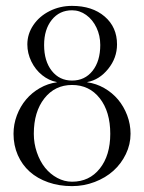

<svg xmlns="http://www.w3.org/2000/svg" viewBox="-20 -626 490 653"><path d="M225 -8Q284 -8 319.5 -52.8Q355 -97.5 355 -171Q355 -246 319.5 -291.5Q284 -337 225 -337Q166.8 -337 130.9 -291.4Q95 -245.8 95 -171Q95 -138 105.4 -107.8Q115.8 -77.5 133.2 -55.6Q150.8 -33.8 174.8 -20.9Q198.8 -8 225 -8ZM225 -352Q268.5 -352 294.8 -385.1Q321 -418.2 321 -473Q321 -505 308.1 -532.1Q295.2 -559.2 273.1 -575.1Q251 -591 225 -591Q182.2 -591 156.1 -558.4Q130 -525.8 130 -473Q130 -418.2 156.1 -385.1Q182.2 -352 225 -352ZM225 7Q181 7 144 -6Q107 -19 81 -42.2Q55 -65.5 40.5 -98.6Q26 -131.8 26 -171Q26 -203.5 37.5 -233.9Q49 -264.2 68.6 -287.5Q88.2 -310.8 115.5 -326.4Q142.8 -342 173 -346V-347Q146.2 -352 123.2 -370.5Q100.2 -389 86.6 -416.9Q73 -444.8 73 -475Q73 -510.5 93.4 -540.6Q113.8 -570.8 148.8 -588.4Q183.8 -606 225 -606Q293.8 -606 335.9 -569.9Q378 -533.8 378 -475Q378 -429 348 -391.8Q318 -354.5 277 -347V-346Q307.2 -342 334.5 -326.4Q361.8 -310.8 381.4 -287.5Q401 -264.2 412.5 -233.9Q424 -203.5 424 -171Q424 -135 408.1 -102Q392.2 -69 365.6 -45.1Q339 -21.2 302.1 -7.1Q265.2 7 225 7Z"/></svg>

Font: FogtwoNo5
Style: Regular
Weight: 400
Designer: gluk (gluksza@wp.pl)
Foundry: gluk (gluksza@wp.pl)
Version: Version 0.87